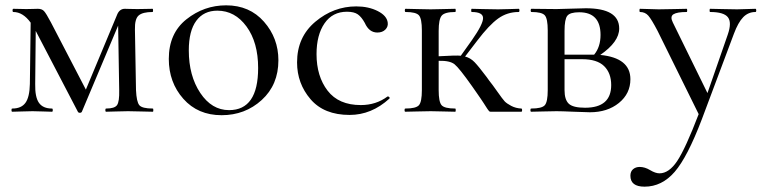

<svg xmlns="http://www.w3.org/2000/svg" viewBox="-20 -419 2856 720"><path d="M553 -12Q555 -12 555 -6Q555 0 553 0Q541 0 509 -1Q477 -2 460 -2Q442 -2 415 -1Q388 0 378 0Q375 0 375 -6Q375 -12 378 -12Q410 -12 419 -25Q428 -38 427 -81L423 -323L287 0Q285 4 279.5 4Q274 4 272 0L114 -303V-304L112 -104Q111 -55 126 -33.5Q141 -12 175 -12Q178 -12 178 -6Q178 0 175 0Q165 0 141 -1Q117 -2 102 -2Q88 -2 62 -1Q36 0 26 0Q23 0 23 -6Q23 -12 26 -12Q60 -12 75.5 -33.5Q91 -55 92 -104L95 -334Q66 -374 30 -374Q27 -374 27 -380Q27 -386 30 -386Q38 -386 55 -385.5Q72 -385 78 -385Q88 -385 103.5 -385.5Q119 -386 122 -386Q137 -386 145 -377.5Q153 -369 171 -335L302 -83L418 -361Q427 -386 448 -386Q451 -386 466.5 -385.5Q482 -385 495 -385Q508 -385 526 -385.5Q544 -386 552 -386Q554 -386 554 -380Q554 -374 552 -374Q515 -374 500 -361Q485 -348 486 -308L490 -81Q492 -37 502.5 -24.5Q513 -12 553 -12Z M811 13Q722 13 667.5 -48.5Q613 -110 613 -198Q613 -294 679 -346.5Q745 -399 828 -399Q916 -399 970 -337.5Q1024 -276 1024 -193Q1024 -101 961.5 -44Q899 13 811 13ZM839 -6Q948 -6 948 -164Q948 -260 904.5 -319.5Q861 -379 795 -379Q744 -379 716 -341Q688 -303 688 -230Q688 -135 731 -70.5Q774 -6 839 -6Z M1291 12Q1195 12 1144.5 -47Q1094 -106 1094 -185Q1094 -280 1162.5 -337.5Q1231 -395 1316 -395Q1362 -395 1396.5 -377.5Q1431 -360 1434 -334Q1436 -319 1425 -308Q1414 -297 1395 -297Q1364 -297 1348 -333Q1336 -355 1322 -365Q1308 -375 1281 -375Q1227 -375 1197 -331.5Q1167 -288 1167 -216Q1167 -133 1208.5 -79Q1250 -25 1333 -25Q1390 -25 1433 -57Q1435 -58 1437.5 -56.5Q1440 -55 1441 -53Q1442 -51 1440 -49Q1373 12 1291 12Z M1935 -12Q1938 -12 1938 -6Q1938 0 1935 0H1823Q1820 0 1819.5 0Q1819 0 1817 -0.5Q1815 -1 1814 -2.5Q1813 -4 1811.5 -5.5Q1810 -7 1807.5 -11Q1805 -15 1802 -19.5Q1799 -24 1794 -32Q1789 -40 1783 -48.5Q1777 -57 1768.5 -69.5Q1760 -82 1750 -96Q1702 -164 1684.5 -178Q1667 -192 1625 -191V-81Q1625 -37 1636 -24.5Q1647 -12 1687 -12Q1689 -12 1689 -6Q1689 0 1687 0Q1675 0 1643.5 -1Q1612 -2 1595 -2Q1576 -2 1544 -1Q1512 0 1500 0Q1497 0 1497 -6Q1497 -12 1500 -12Q1540 -12 1551 -24.5Q1562 -37 1562 -81V-305Q1562 -349 1551 -361.5Q1540 -374 1501 -374Q1498 -374 1498 -380Q1498 -386 1501 -386Q1512 -386 1544 -385Q1576 -384 1595 -384Q1612 -384 1644 -385Q1676 -386 1687 -386Q1689 -386 1689 -380Q1689 -374 1687 -374Q1648 -374 1636.5 -360.5Q1625 -347 1625 -303V-208Q1692 -212 1708 -210L1750 -269Q1792 -329 1791.5 -351.5Q1791 -374 1749 -374Q1747 -374 1747 -380Q1747 -386 1749 -386Q1762 -386 1790 -385Q1818 -384 1848 -384Q1868 -384 1892 -385Q1916 -386 1925 -386Q1928 -386 1928 -380Q1928 -374 1925 -374Q1882 -374 1848 -349.5Q1814 -325 1770 -267L1724 -207Q1744 -202 1759.5 -186Q1775 -170 1805 -130Q1811 -121 1815 -116Q1825 -104 1845 -75.5Q1865 -47 1872.5 -39Q1880 -31 1897 -22Q1914 -13 1935 -12Z M2231 -213Q2344 -202 2344 -122Q2344 -68 2301 -33Q2258 2 2192 2Q2177 2 2131.5 0Q2086 -2 2067 -2Q2048 -2 2016 -1Q1984 0 1972 0Q1969 0 1969 -6Q1969 -12 1972 -12Q2012 -12 2023 -24.5Q2034 -37 2034 -81V-305Q2034 -349 2023 -361.5Q2012 -374 1973 -374Q1970 -374 1970 -380Q1970 -386 1973 -386Q1985 -386 2016.5 -385.5Q2048 -385 2067 -385Q2083 -385 2120.5 -386.5Q2158 -388 2177 -388Q2302 -388 2302 -312Q2302 -262 2231 -213ZM2152 -373Q2118 -373 2107.5 -360Q2097 -347 2097 -303V-214H2198H2208Q2232 -243 2232 -288Q2232 -373 2152 -373ZM2174 -15Q2272 -15 2272 -100Q2272 -145 2245.5 -171Q2219 -197 2163 -197H2097V-81Q2097 -45 2113 -30Q2129 -15 2174 -15Z M2813 -386Q2816 -386 2816 -380Q2816 -374 2813 -374Q2786 -374 2767 -354.5Q2748 -335 2732 -292L2612 28Q2558 170 2510 225.5Q2462 281 2397 281Q2344 281 2344 240Q2344 224 2354 215.5Q2364 207 2379 207Q2398 207 2418 219Q2438 231 2453 231Q2489 231 2520 184Q2551 137 2600 9L2446 -303Q2423 -347 2411 -360.5Q2399 -374 2380 -374Q2378 -374 2378 -380Q2378 -386 2380 -386Q2391 -386 2415 -385Q2439 -384 2450 -384Q2475 -384 2509 -385Q2543 -386 2555 -386Q2557 -386 2557 -380Q2557 -374 2555 -374Q2519 -374 2505.5 -365.5Q2492 -357 2503 -335L2633 -70L2709 -289Q2725 -335 2709.5 -354.5Q2694 -374 2643 -374Q2641 -374 2641 -380Q2641 -386 2643 -386Q2657 -386 2688 -385Q2719 -384 2744 -384Q2759 -384 2779.5 -385Q2800 -386 2813 -386Z"/></svg>

Font: Cormorant Garamond Book
Style: Regular
Weight: 500
Designer: Christian Thalmann (Catharsis Fonts)
Version: Version 1.000;PS 002.000;hotconv 1.0.88;makeotf.lib2.5.64775